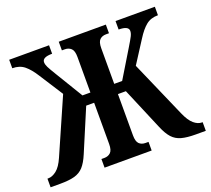

<svg xmlns="http://www.w3.org/2000/svg" viewBox="-121 -869 1122 1023"><g transform="rotate(-20 440.0 -357.0)"><path d="M0 0V-49H5Q28 -49 52 -68Q76 -87 96 -133L233 -445L147 -579Q120 -622 93 -644Q66 -666 25 -666V-714H251V-666Q195 -666 195 -638Q195 -625 203 -609Q211 -593 233 -557L327 -402H372V-604Q372 -639 358 -652Q344 -665 323 -665H306V-714H573V-665H556Q534 -665 520.5 -652Q507 -639 507 -604V-402H552L646 -557Q668 -593 676 -609Q684 -625 684 -638Q684 -666 628 -666V-714H851V-666Q810 -666 783 -644Q756 -622 729 -579L648 -453L788 -133Q808 -87 830.5 -68Q853 -49 875 -49H880V0H824Q774 0 743 -8.5Q712 -17 691.5 -39.5Q671 -62 653 -105L552 -344H507V-110Q507 -75 520.5 -62Q534 -49 556 -49H573V0H306V-49H323Q344 -49 358 -62Q372 -75 372 -110V-344H327L226 -105Q208 -62 187.5 -39.5Q167 -17 136 -8.5Q105 0 55 0Z"/></g></svg>

Font: Noto Serif ExtraCondensed
Style: Bold
Weight: 700
Width: 2
Designer: Monotype Design Team
Foundry: Monotype Imaging Inc.
Version: Version 2.014; ttfautohint (v1.8.4.7-5d5b)